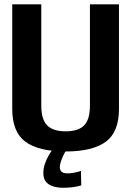

<svg xmlns="http://www.w3.org/2000/svg" viewBox="-20 -695 615 886"><path d="M283 4Q407 4 468 -40.8Q529 -85.5 529 -192V-675H395V-208Q395 -143 367.8 -116Q340.5 -89 283 -89Q225 -89 197.8 -116.2Q170.5 -143.5 170.5 -208V-675H36.5V-192Q36.5 -85.5 97.5 -40.8Q158.5 4 283 4ZM272 171.5Q291.5 171.5 308.8 169.5Q326 167.5 338.5 164.8Q351 162 355 160.5L353.5 93.5Q349.5 95.5 339 98.2Q328.5 101 315.5 103Q302.5 105 290.5 105Q273 105 264.5 97.5Q256 90 256 77Q256 66 260.8 51.2Q265.5 36.5 272.5 22Q279.5 7.5 284.5 0H219Q212.5 8.5 203.2 24.8Q194 41 187 61.5Q180 82 180 103.5Q180 130.5 193.2 145.2Q206.5 160 227.5 165.8Q248.5 171.5 272 171.5Z"/></svg>

Font: Anybody SemiCondensed SemiBold
Style: Regular
Weight: 600
Width: 4
Version: Version 1.113;gftools[0.9.25]